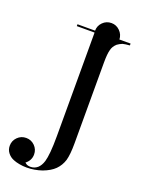

<svg xmlns="http://www.w3.org/2000/svg" viewBox="-287 -814 791 1067"><g transform="rotate(20 109.0 -280.0)"><path d="M-118 96Q-118 66 -97 45Q-76 24 -46 24Q-16 24 5 45Q26 66 26 96Q26 114 18 129Q10 144 -4 154Q-1 157 1 158Q11 167 30 167Q53 167 71 152Q88 137 97 108Q103 88 106.5 50.5Q110 13 110 -44V-656H5V-667H109Q109 -696 130 -717Q151 -738 181 -738Q210 -738 231 -717Q252 -696 253 -667H319V-656Q292 -654 277 -650Q260 -643 248 -634Q228 -616 223 -593Q216 -569 216 -516V-40Q216 -7 213.5 18.5Q211 44 206 62Q195 97 170 122Q146 146 101 163Q56 178 11 178Q-11 178 -32.5 174Q-54 170 -68 164Q-89 156 -103.5 138Q-118 120 -118 96Z"/></g></svg>

Font: Wachinanga
Style: Regular
Weight: 400
Designer: deFharo
Foundry: deFharo
Version: Wachinanga: Version 2.001 2013